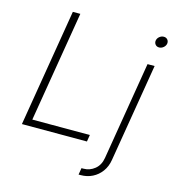

<svg xmlns="http://www.w3.org/2000/svg" viewBox="-132 -837 1037 1149"><g transform="rotate(15 386.5 -262.0)"><path d="M55.7 0 176.3 -727.5H222.7L108.9 -42H465.3L458.5 0ZM689 -541H732.9L631.8 67.4Q625 109.9 602.5 140.4Q580.1 170.9 547.1 187.5Q514.2 204.1 474.1 204.1H461.4L468.3 162.6H480Q519.5 162.6 550.3 137.5Q581.1 112.3 588.4 66.9ZM729.5 -655.3Q714.8 -655.3 706.3 -665.5Q697.8 -675.8 699.7 -689.9Q702.1 -704.6 714.4 -714.6Q726.6 -724.6 741.2 -724.6Q755.9 -724.6 764.4 -714.6Q772.9 -704.6 771 -689.9Q768.6 -675.8 756.3 -665.5Q744.1 -655.3 729.5 -655.3Z"/></g></svg>

Font: Inter 17pt ExtraLight
Style: Italic
Weight: 250
Italic angle: -9.3988°
Version: Version 4.001;git-66647c0bb